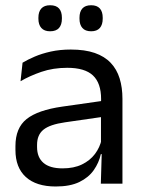

<svg xmlns="http://www.w3.org/2000/svg" viewBox="-20 -684 534 715"><path d="M355.5 0 359 -118.5 356 -131V-286.5L356.5 -315Q356.5 -374.5 326.2 -403Q296 -431.5 230.5 -431.5Q178 -431.5 134.2 -416.5Q90.5 -401.5 56.5 -381.5L64 -450.5Q83 -462 109.2 -473.2Q135.5 -484.5 169.2 -492Q203 -499.5 243.5 -499.5Q296 -499.5 332.8 -486.8Q369.5 -474 392.2 -450Q415 -426 425.5 -392Q436 -358 436 -316V0ZM187.5 10.5Q115 10.5 76.2 -24.8Q37.5 -60 37.5 -125.5V-140Q37.5 -207.5 79.2 -240.8Q121 -274 212 -287L366.5 -309L371 -250L222 -228.5Q166 -220.5 142 -201.2Q118 -182 118 -144.5V-136.5Q118 -98 141.8 -77.5Q165.5 -57 213 -57Q255 -57 285 -71.5Q315 -86 333.5 -110.5Q352 -135 358.5 -165L371 -110H355.5Q348.5 -78 329.2 -50.5Q310 -23 275.5 -6.2Q241 10.5 187.5 10.5ZM166.5 -567.5Q145 -567.5 134 -579.8Q123 -592 123 -614.5V-618Q123 -640.5 134 -652.5Q145 -664.5 166.5 -664.5Q189 -664.5 199.8 -652.5Q210.5 -640.5 210.5 -618V-614.5Q210.5 -592 199.8 -579.8Q189 -567.5 166.5 -567.5ZM319.5 -567.5Q297.5 -567.5 286.8 -579.8Q276 -592 276 -614.5V-618Q276 -640.5 286.8 -652.5Q297.5 -664.5 319.5 -664.5Q341 -664.5 351.8 -652.5Q362.5 -640.5 362.5 -618V-614.5Q362.5 -592 351.8 -579.8Q341 -567.5 319.5 -567.5Z"/></svg>

Font: Anek Tamil Medium
Style: Regular
Weight: 400
Version: Version 1.003